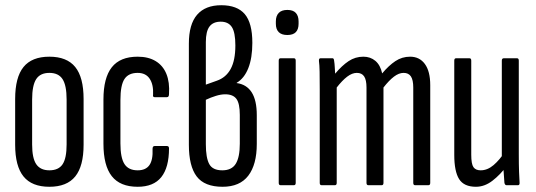

<svg xmlns="http://www.w3.org/2000/svg" viewBox="-20 -709 2052 735"><path d="M169 6Q102 6 70 -33.5Q38 -73 38 -155V-330Q38 -413 70 -452.5Q102 -492 169 -492Q236 -492 268 -452.5Q300 -413 300 -330V-155Q300 -73 268 -33.5Q236 6 169 6ZM169 -57Q204 -57 219.5 -80Q235 -103 235 -156V-328Q235 -382 219.5 -406Q204 -430 169 -430Q134 -430 118.5 -406Q103 -382 103 -328V-156Q103 -103 119 -80Q135 -57 169 -57Z M507 6Q440 6 408 -34.5Q376 -75 376 -159V-328Q376 -411 408 -451.5Q440 -492 507 -492Q548 -492 576 -475Q604 -458 617 -426Q630 -394 627 -349Q627 -337 619 -337H572Q568 -337 566.5 -339.5Q565 -342 566 -346Q568 -385 553 -407.5Q538 -430 507 -430Q472 -430 456.5 -406.5Q441 -383 441 -326V-160Q441 -105 456.5 -81Q472 -57 507 -57Q538 -57 552 -77Q566 -97 564 -139Q564 -150 572 -150H619Q627 -150 627 -141Q627 -68 597.5 -31Q568 6 507 6Z M832 6Q763 6 733 -33.5Q703 -73 703 -155V-542Q703 -616 734.5 -652.5Q766 -689 827 -689Q888 -689 917 -655Q946 -621 946 -545Q946 -487 930.5 -448Q915 -409 886 -392V-391Q924 -386 943.5 -355.5Q963 -325 963 -268V-158Q963 -79 930.5 -36.5Q898 6 832 6ZM831 -57Q867 -57 882.5 -82Q898 -107 898 -159V-269Q898 -313 885 -330.5Q872 -348 842 -348Q826 -348 806.5 -342Q787 -336 768 -327V-157Q768 -105 781 -81Q794 -57 831 -57ZM768 -385 810 -400Q845 -412 863 -445Q881 -478 881 -535Q881 -585 867.5 -605.5Q854 -626 825 -626Q796 -626 782 -607.5Q768 -589 768 -548Z M1054 0Q1047 0 1047 -9V-477Q1047 -486 1054 -486H1105Q1112 -486 1112 -477V-9Q1112 0 1105 0ZM1080 -575Q1058 -575 1047 -586Q1036 -597 1036 -618V-627Q1036 -648 1047 -659.5Q1058 -671 1080 -671Q1102 -671 1112.5 -659.5Q1123 -648 1123 -627V-618Q1123 -597 1112.5 -586Q1102 -575 1080 -575Z M1211 0Q1204 0 1204 -9V-366Q1204 -408 1203.5 -434.5Q1203 -461 1201 -475Q1200 -486 1207 -486H1253Q1258 -486 1259 -477Q1261 -464 1261.5 -452Q1262 -440 1263 -427Q1289 -458 1314.5 -475Q1340 -492 1371 -492Q1398 -492 1417 -476Q1436 -460 1443 -428Q1468 -458 1493.5 -475Q1519 -492 1550 -492Q1586 -492 1606.5 -464Q1627 -436 1627 -383V-9Q1627 0 1620 0H1569Q1562 0 1562 -9V-374Q1562 -403 1553 -416.5Q1544 -430 1525 -430Q1507 -430 1488 -415.5Q1469 -401 1448 -374V-9Q1448 0 1441 0H1390Q1383 0 1383 -9V-374Q1383 -403 1374 -416.5Q1365 -430 1346 -430Q1328 -430 1309 -415.5Q1290 -401 1269 -374V-9Q1269 0 1262 0Z M1802 6Q1756 6 1737.5 -23.5Q1719 -53 1719 -116V-477Q1719 -486 1726 -486H1777Q1784 -486 1784 -477V-117Q1784 -81 1792.5 -69Q1801 -57 1820 -57Q1846 -57 1869.5 -77Q1893 -97 1915 -131L1921 -75Q1895 -40 1865 -17Q1835 6 1802 6ZM1919 0Q1913 0 1911 -9Q1909 -30 1907.5 -58.5Q1906 -87 1906 -101L1901 -107V-477Q1901 -486 1909 -486H1959Q1966 -486 1966 -477V-120Q1966 -78 1967 -51.5Q1968 -25 1969 -11Q1970 0 1963 0Z"/></svg>

Font: Sofia Sans Extra Condensed
Style: Regular
Weight: 400
Designer: Botio Nikoltchev, Ani Petrova
Foundry: lettersoup
Version: Version 4.101